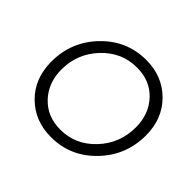

<svg xmlns="http://www.w3.org/2000/svg" viewBox="-174 -977 1210 1210"><g transform="rotate(45 431.0 -372.5)"><path d="M414 12Q269 12 174 -82.5Q79 -177 79 -327Q79 -505 201 -631Q323 -757 495 -757Q640 -757 735 -662Q830 -567 830 -419Q830 -241 708 -114.5Q586 12 414 12ZM422 -63Q557 -63 653 -165Q749 -267 749 -410Q749 -527 677 -604.5Q605 -682 487 -682Q352 -682 255.5 -580Q159 -478 159 -336Q159 -219 232 -141Q305 -63 422 -63Z"/></g></svg>

Font: Plus Jakarta Display Light
Style: Italic
Weight: 300
Italic angle: -12°
Designer: Gumpita Rahayu
Foundry: Tokotype Studio
Version: Version 1.000;hotconv 1.0.109;makeotfexe 2.5.65596